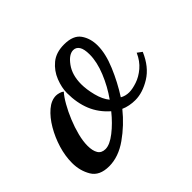

<svg xmlns="http://www.w3.org/2000/svg" viewBox="-114 -472 624 624"><g transform="rotate(-45 198.0 -160.0)"><path d="M67 32Q23 32 6 3.5Q-11 -25 -11 -61Q-11 -93 -1 -126Q9 -159 26 -188Q43 -217 64 -235Q85 -253 107 -253Q113 -253 121.5 -250.5Q130 -248 134 -244Q123 -232 110.5 -210Q98 -188 87.5 -162.5Q77 -137 70.5 -111.5Q64 -86 64 -65Q64 -42 72 -29Q80 -16 98 -16Q118 -16 145.5 -37.5Q173 -59 198 -90Q167 -117 152.5 -152.5Q138 -188 138 -233Q138 -258 149 -286Q160 -314 183 -333Q206 -352 243 -352Q285 -352 301.5 -328.5Q318 -305 318 -272Q318 -235 298.5 -188.5Q279 -142 252 -100Q266 -92 283 -92Q298 -92 319 -99Q340 -106 359.5 -122.5Q379 -139 391 -166L407 -154Q386 -105 349.5 -82.5Q313 -60 279 -60Q266 -60 253 -62.5Q240 -65 229 -70Q195 -28 152.5 2Q110 32 67 32ZM221 -120Q246 -155 262.5 -195.5Q279 -236 279 -270Q279 -295 271.5 -306.5Q264 -318 251 -318Q231 -318 211 -290.5Q191 -263 191 -221Q191 -197 198.5 -167.5Q206 -138 221 -120Z"/></g></svg>

Font: Dancing Script SemiBold
Style: Regular
Weight: 600
Designer: Pablo Impallari
Foundry: Pablo Impallari
Version: Version 2.001